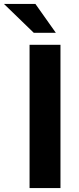

<svg xmlns="http://www.w3.org/2000/svg" viewBox="-73 -949 401 969"><path d="M232.2 -723V0H76.2V-723ZM-52.9 -929 97.4 -783.5H208.8L105.8 -929Z"/></svg>

Font: Public Sans VF
Style: Regular
Weight: 400
Designer: Pablo Impallari, Rodrigo Fuenzalida (Modified by Dan O. Williams and USWDS)
Version: Version 1.003